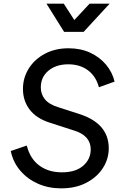

<svg xmlns="http://www.w3.org/2000/svg" viewBox="-20 -1022 688 1054"><path d="M316 12Q246 12 188.5 -13.5Q131 -39 91.5 -85Q52 -131 39 -193L127 -223Q145 -151 195.5 -113.5Q246 -76 320 -76Q395 -76 436.5 -112Q478 -148 478 -202Q478 -278 385 -306L255 -348Q181 -371 143.5 -419.5Q106 -468 106 -534Q106 -595 138 -646Q170 -697 226.5 -727Q283 -757 356 -757Q423 -757 475.5 -732.5Q528 -708 562.5 -666.5Q597 -625 609 -574L523 -543Q507 -603 463 -636Q419 -669 355 -669Q288 -669 246 -634Q204 -599 204 -542Q204 -505 226.5 -477Q249 -449 298 -434L416 -396Q577 -344 577 -208Q577 -149 544.5 -99Q512 -49 453.5 -18.5Q395 12 316 12ZM332 -847 235 -1002H330L388 -912L472 -1002H582L439 -847Z"/></svg>

Font: Plus Jakarta Sans Medium
Style: Italic
Weight: 500
Italic angle: -8°
Designer: Gumpita Rahayu
Foundry: Tokotype
Version: Version 2.071; ttfautohint (v1.8.4.7-5d5b);gftools[0.9.29]